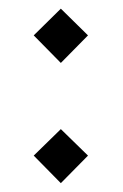

<svg xmlns="http://www.w3.org/2000/svg" viewBox="-20 -409 281 439"><path d="M119.1 -389.2 181.2 -328.1 119.1 -265.1 57.1 -328.1ZM119.1 -113.8 181.2 -53.2 119.1 9.8 57.1 -53.2Z"/></svg>

Font: Wesal
Style: Regular
Weight: 500
Designer: Ahmed zaza
Foundry: Ahmed zaza
Version: Version 2.01